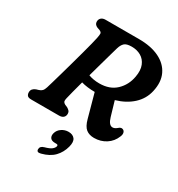

<svg xmlns="http://www.w3.org/2000/svg" viewBox="-224 -843 1172 1265"><g transform="rotate(30 362.5 -210.5)"><path d="M675.5 -84Q658 -39 618.2 -13.2Q578.5 12.5 528.5 12.5Q491.5 12.5 467.8 -6Q444 -24.5 430.5 -74.5L381.5 -252.5Q352.5 -252.5 326.8 -255.8Q301 -259 278.5 -265.5Q266 -219 256 -181.2Q246 -143.5 242 -125Q236.5 -101.5 241.8 -94Q247 -86.5 256 -82L274 -74.5Q286 -67.5 293 -59.5Q300 -51.5 300 -38.5Q300 -21 288.8 -10.5Q277.5 0 255.5 0H43.5Q22 0 14.2 -9.5Q6.5 -19 6.5 -34Q6.5 -49.5 15.5 -59.2Q24.5 -69 38.5 -74L56.5 -79.5Q71.5 -84 80.2 -93.2Q89 -102.5 95 -122Q99.5 -136 109.2 -169.8Q119 -203.5 131.8 -248.5Q144.5 -293.5 158.2 -342.5Q172 -391.5 184.2 -437.2Q196.5 -483 205.5 -518Q214.5 -553 217.5 -569Q222.5 -593.5 221.8 -604Q221 -614.5 205 -621.5L186 -628Q161.5 -638.5 161.5 -660.5Q161.5 -678.5 173.2 -689.2Q185 -700 206 -700H460Q552 -700 614.8 -669.5Q677.5 -639 704 -583Q730.5 -527 713 -450.5Q698.5 -385.5 648.8 -339.8Q599 -294 523 -272L555.5 -161.5Q571 -108.5 599.5 -108.5Q610 -108.5 619 -113.8Q628 -119 636 -126Q641 -131 649.2 -133.5Q657.5 -136 664.5 -132.5Q676 -128 679.5 -114.8Q683 -101.5 675.5 -84ZM365.5 -575.5Q360 -557 349.2 -518.5Q338.5 -480 324.5 -430.5Q310.5 -381 296.5 -330Q313 -323.5 334 -319.8Q355 -316 379 -316Q458 -316 505.5 -361.2Q553 -406.5 565 -475Q574.5 -527 560.2 -562.2Q546 -597.5 515.5 -615.2Q485 -633 444.5 -633Q404.5 -633 389 -617.8Q373.5 -602.5 365.5 -575.5ZM323.5 169.5Q297 169.5 286.8 155.5Q276.5 141.5 282.5 119Q289.5 93 313 77Q336.5 61 364.5 61Q397 61 412.5 81.2Q428 101.5 417 143Q404 192.5 371 226.8Q338 261 278 276.5Q246.5 285 247 260Q247.5 237 276.5 229Q312.5 219 327 207.5Q341.5 196 345 183Q348.5 169.5 332.5 169.5Z"/></g></svg>

Font: Fraunces 9pt S100 SemiBold
Style: Italic
Weight: 600
Italic angle: -16°
Version: Version 1.000; ttfautohint (v1.8.3)